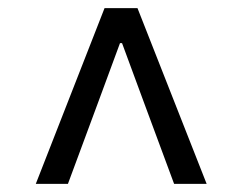

<svg xmlns="http://www.w3.org/2000/svg" viewBox="-20 -769 595 472"><path d="M68 -317H147L220 -514L275 -663H280L335 -514L408 -317H488L318 -749H237Z"/></svg>

Font: Noto Sans KR
Style: Regular
Weight: 400
Designer: Ryoko NISHIZUKA 西塚涼子 (kana, bopomofo & ideographs); Paul D. Hunt (Latin, Greek & Cyrillic); Sandoll Communications 산돌커뮤니
Foundry: Adobe
Version: Version 2.004;hotconv 1.0.118;makeotfexe 2.5.65603